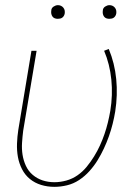

<svg xmlns="http://www.w3.org/2000/svg" viewBox="-20 -717 540 745"><path d="M191 8Q164 8 139.5 0.5Q115 -7 96 -22.5Q77 -38 65.5 -60.5Q54 -83 49.5 -108Q45 -133 46 -160Q47 -187 51 -213L102 -520H122L70 -210Q67 -186 65.5 -162.5Q64 -139 67.5 -116.5Q71 -94 80.5 -73.5Q90 -53 107 -38.5Q124 -24 145.5 -17Q167 -10 191 -10Q214 -10 237.5 -16.5Q261 -23 281 -37Q301 -51 316.5 -70Q332 -89 345 -110Q358 -131 368 -153Q378 -175 385.5 -197Q393 -219 398.5 -241.5Q404 -264 408 -287Q418 -348 412 -408Q406 -468 384 -520L402 -527Q425 -472 431 -410Q437 -348 427 -284Q423 -260 417 -236Q411 -212 402.5 -188Q394 -164 383 -140.5Q372 -117 358.5 -95Q345 -73 327 -53Q309 -33 287 -18.5Q265 -4 240 2Q215 8 191 8ZM404 -644Q398 -644 392.5 -646Q387 -648 383.5 -653Q380 -658 379 -664Q378 -670 379 -676Q379 -681 381.5 -685Q384 -689 388 -691.5Q392 -694 396 -695.5Q400 -697 405 -697Q411 -697 416.5 -694.5Q422 -692 426 -687Q430 -682 431 -676Q432 -670 431 -664Q430 -659 427.5 -655Q425 -651 421.5 -648.5Q418 -646 413.5 -645Q409 -644 404 -644ZM204 -644Q198 -644 192.5 -646Q187 -648 183.5 -653Q180 -658 179 -664Q178 -670 179 -676Q179 -681 181.5 -685Q184 -689 188 -691.5Q192 -694 196 -695.5Q200 -697 205 -697Q211 -697 216.5 -694.5Q222 -692 226 -687Q230 -682 231 -676Q232 -670 231 -664Q230 -659 227.5 -655Q225 -651 221.5 -648.5Q218 -646 213.5 -645Q209 -644 204 -644Z"/></svg>

Font: Iosevka SS18 Thin
Style: Italic
Weight: 100
Italic angle: -9°
Monospace: yes
Designer: Belleve Invis
Foundry: Belleve Invis
Version: Version 25.1.1; ttfautohint (v1.8.4)